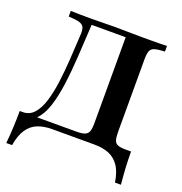

<svg xmlns="http://www.w3.org/2000/svg" viewBox="-128 -682 882 933"><g transform="rotate(20 313.0 -216.0)"><path d="M5.6 139.5Q9.7 96.8 11.7 54.4Q13.7 12.1 13.7 -29H305.6Q333.9 -29 348.8 -34.3Q363.7 -39.5 369.4 -54Q375 -68.5 375 -98.4V-546L381.5 -541.9H191.1L199.2 -545.2Q194.4 -458.1 189.5 -377.4Q184.7 -296.8 175.4 -228.2Q166.1 -159.7 149.2 -108.5Q132.3 -57.3 103.2 -28.6Q74.2 0 29 0V-29Q64.5 -29 87.5 -55.2Q110.5 -81.5 124.2 -125.8Q137.9 -170.2 145.6 -227.4Q153.2 -284.7 157.3 -347.6Q161.3 -410.5 164.5 -471.8Q166.9 -500.8 161.3 -514.9Q155.6 -529 137.1 -534.7Q118.5 -540.3 80.6 -541.9V-571Q98.4 -570.2 125.8 -569.8Q153.2 -569.4 179 -569.4Q212.1 -569.4 244.8 -570.2Q277.4 -571 310.5 -571Q346 -571 374.6 -570.2Q403.2 -569.4 442.7 -569.4Q468.5 -569.4 494.4 -569.4Q520.2 -569.4 542.3 -569.8Q564.5 -570.2 578.2 -571V-541.9Q543.5 -540.3 526.2 -535.1Q508.9 -529.8 503.2 -515.7Q497.6 -501.6 497.6 -472.6V-98.4Q497.6 -69.4 502.4 -54.4Q507.3 -39.5 521.4 -34.3Q535.5 -29 562.9 -29H589.5Q589.5 12.9 591.9 55.2Q594.4 97.6 598.4 139.5H567.7Q559.7 86.3 538.3 55.6Q516.9 25 485.1 12.5Q453.2 0 412.1 0H191.1Q150 0 118.1 12.5Q86.3 25 65.3 55.6Q44.4 86.3 35.5 139.5Z"/></g></svg>

Font: Playfair
Style: Bold
Weight: 700
Designer: Claus Eggers Sørensen
Foundry: Claus Eggers Sørensen
Version: Version 2.001;gftools[0.9.30]